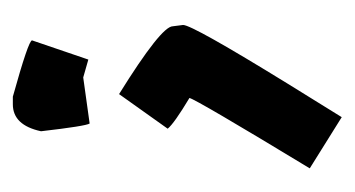

<svg xmlns="http://www.w3.org/2000/svg" viewBox="-144 -233 542 293"><g transform="rotate(-90 126.5 -86.0)"><path d="M114.3 -336.9H126Q211.9 -313 211.9 -307.6L182.6 -221.7L155.3 -229.5L85 -219.7Q81.1 -225.6 73.2 -293.9Q82.5 -336.9 114.3 -336.9ZM129.9 -174.8Q233.4 -110.4 233.4 -92.8L235.4 -77.1Q235.4 -63 145.5 83L94.7 165L16.6 116.2Q121.6 -57.1 124 -67.4Q85 -90.8 77.1 -100.6Z"/></g></svg>

Font: ww_drahtTSB
Style: Regular
Weight: 400
Designer: Dr. Wolfgang Wiebecke
Version: Version 1.06 May 21, 2010, initial release